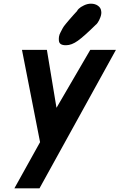

<svg xmlns="http://www.w3.org/2000/svg" viewBox="-20 -770 658 1040"><path d="M338 -525H336Q301 -525 299 -550Q298 -560 299.5 -571Q301 -582 308 -595Q315 -608 319.5 -617Q324 -626 337.5 -642Q351 -658 356 -664Q361 -670 378 -689Q395 -708 399 -712Q397 -713 406.5 -722.5Q416 -732 435 -741Q454 -750 472 -750H473Q495 -750 510.5 -739Q526 -728 528 -711Q531 -696 524 -677Q517 -658 509 -647Q501 -636 500 -637Q436 -574 402 -549.5Q368 -525 338 -525ZM58 250 197 0 99 -500H234L286 -186L469 -500H608L194 250Z"/></svg>

Font: Hermit
Style: Bold Italic
Weight: 700
Italic angle: -10°
Designer: Pablo Caro
Version: Version 2.000;PS 002.000;hotconv 1.0.88;makeotf.lib2.5.64775